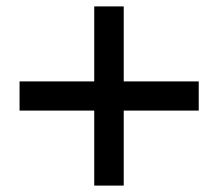

<svg xmlns="http://www.w3.org/2000/svg" viewBox="-20 -637 680 599"><path d="M366 -58H274V-292H41V-383H274V-617H366V-383H600V-292H366Z"/></svg>

Font: Open Sauce Sans SemiBold
Style: Regular
Weight: 600
Designer: Alfredo Marco Pradil
Foundry: Creative Sauce Fz LLC
Version: Version 1.477